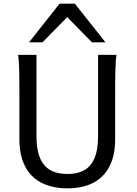

<svg xmlns="http://www.w3.org/2000/svg" viewBox="-20 -1011 743 1043"><path d="M512.7 -712.9V-273.4C512.7 -146 472.7 -65.9 346.7 -65.9C218.3 -65.9 178.2 -146 178.2 -273.4V-712.9H78.1C85 -673.8 85.4 -596.7 85.4 -500.5V-251.5C85.4 -92.8 168.5 12.2 346.7 12.2C522.9 12.2 605.5 -92.8 605.5 -251.5V-500.5C605.5 -601.6 606.4 -673.8 612.8 -712.9ZM210.9 -781.2 345.2 -918 479.5 -781.2H552.7L386.7 -991.2H303.7L137.7 -781.2Z"/></svg>

Font: Andika
Style: Regular
Weight: 400
Designer: Victor Gaultney, Annie Olsen, Julie Remington, Don Collingsworth, Eric Hays
Foundry: SIL International
Version: Version 1.000